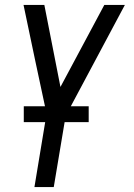

<svg xmlns="http://www.w3.org/2000/svg" viewBox="-20 -540 540 775"><path d="M119 215 168 -81 122 -296 75 -520H159L224 -189L401 -520H484L245 -72L197 215ZM76 -47V-111H338V-47Z"/></svg>

Font: Iosevka SS04
Style: Italic
Weight: 400
Italic angle: -9°
Monospace: yes
Designer: Belleve Invis
Foundry: Belleve Invis
Version: Version 19.0.0; ttfautohint (v1.8.4)